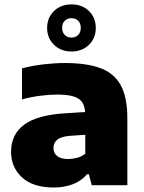

<svg xmlns="http://www.w3.org/2000/svg" viewBox="-20 -845 655 876"><path d="M226 10.5Q130.5 10.5 80.5 -35.5Q30.5 -81.5 30.5 -152.5Q30.5 -231.5 90.2 -276.2Q150 -321 282.5 -328.5L400 -336L420 -233.5L302 -225.5Q260 -222.5 242 -208.2Q224 -194 224 -169.5Q224 -146.5 240.8 -133Q257.5 -119.5 290.5 -119.5Q310 -119.5 330.5 -124.8Q351 -130 369 -143V-321Q369 -355.5 356.8 -375.8Q344.5 -396 316.2 -404.8Q288 -413.5 239.5 -413.5Q206.5 -413.5 163 -408Q119.5 -402.5 80.5 -391.5V-533Q126.5 -545.5 178.8 -551.5Q231 -557.5 275.5 -557.5Q375.5 -557.5 438.5 -534Q501.5 -510.5 531.2 -455.5Q561 -400.5 561 -306V0H398.5L385.5 -50H377Q350.5 -18.5 311 -4Q271.5 10.5 226 10.5ZM306 -610Q258 -610 226.5 -640.5Q195 -671 195 -717.5Q195 -764.5 226.5 -794.8Q258 -825 306 -825Q354.5 -825 385.8 -794.8Q417 -764.5 417 -717.5Q417 -671 385.8 -640.5Q354.5 -610 306 -610ZM306 -673.5Q325 -673.5 336.8 -685.5Q348.5 -697.5 348.5 -718Q348.5 -738.5 336.8 -750.2Q325 -762 306 -762Q287.5 -762 275.5 -750.2Q263.5 -738.5 263.5 -718Q263.5 -697.5 275.5 -685.5Q287.5 -673.5 306 -673.5Z"/></svg>

Font: Encode Sans SemiExpanded ExtraBold
Style: Regular
Weight: 800
Width: 6
Designer: Multiple Designers
Foundry: Impallari Type
Version: Version 3.002